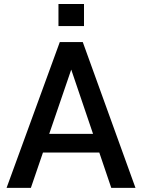

<svg xmlns="http://www.w3.org/2000/svg" viewBox="-20 -916 693 936"><path d="M433.5 -263.5 327.5 -576H327L220 -263.5ZM640.5 0H522.5L464 -172.5H189.5L130.5 0H12L271.5 -711H383.5ZM389.5 -789H265V-896.5H389.5Z"/></svg>

Font: Roberto Sans Medium
Style: Regular
Weight: 500
Designer: Google (font) & Cristiano Sobral (main changes)
Version: Version 1.000;October 12, 2021;FontCreator 14.0.0.2814 64-bi